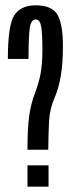

<svg xmlns="http://www.w3.org/2000/svg" viewBox="-20 -700 268 720"><path d="M83 -138.5H161Q161.5 -198.5 164 -245.5Q166.5 -292.5 185 -334Q200.5 -370 208.2 -416.8Q216 -463.5 216 -525.5Q216 -611 195 -645.5Q174 -680 114 -680Q58 -680 33.8 -643.2Q9.5 -606.5 9.5 -479H87Q87 -564.5 91.8 -595.8Q96.5 -627 114 -627Q130 -627 134.5 -600Q139 -573 139 -513Q139 -460 132 -423Q125 -386 111 -351Q96 -311.5 89.5 -265.5Q83 -219.5 83 -138.5ZM83 -80V0H162V-80Z"/></svg>

Font: Anybody UltraCondensed
Style: Regular
Weight: 400
Width: 1
Version: Version 1.113;gftools[0.9.25]